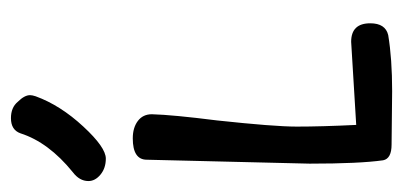

<svg xmlns="http://www.w3.org/2000/svg" viewBox="-210 -510 719 342"><g transform="rotate(-90 149.0 -338.5)"><path d="M14 -568Q-2 -556 -2 -540Q-2 -528 9.5 -518.5Q21 -509 38 -509Q58 -509 95 -549Q133 -590 149 -634Q151 -640 151 -644Q151 -654 139 -666Q129 -678 110 -678Q89 -678 83 -661Q67 -611 14 -568ZM258 -6Q279 -11 279 -38Q279 -72 246 -72L98 -63Q95 -125 95 -169Q95 -209 106 -311Q116 -390 117 -427Q117 -443 105 -452Q93 -461 74 -461Q36 -461 36 -436L29 -146Q29 -57 35 -15Q38 0 63 0L158 1Q216 1 258 -6Z"/></g></svg>

Font: Patrick Hand SC
Style: Regular
Weight: 400
Designer: Patrick Wagesreiter
Foundry: Patrick Wagesreiter
Version: Version 2.001; ttfautohint (v1.8.2)